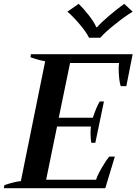

<svg xmlns="http://www.w3.org/2000/svg" viewBox="-35 -983 713 1003"><path d="M317 -922 376 -963Q402 -938 429.5 -902.5Q457 -867 468 -841H472Q495 -867 537 -902.5Q579 -938 614 -963L658 -922Q621 -900 567 -857Q513 -814 489 -786H430Q417 -814 380.5 -857Q344 -900 317 -922ZM127 -700H658L625 -533H596Q591 -544 588 -570.5Q585 -597 585 -623Q585 -638 587 -654H331L272 -368H450Q468 -423 486 -453H508L463 -237H442Q438 -257 438 -287Q438 -306 440 -322H263L206 -44H467Q474 -68 497.5 -108Q521 -148 536 -165H565L515 0H-15L-12 -16Q38 -33 74 -37L201 -663Q166 -669 124 -684Z"/></svg>

Font: Trirong SemiBold
Style: Italic
Weight: 600
Italic angle: -12°
Designer: Katatrad Team
Foundry: CadsonDemak
Version: Version 1.001